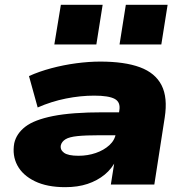

<svg xmlns="http://www.w3.org/2000/svg" viewBox="-20 -764 772 795"><path d="M250 11Q175 11 124.5 -13.5Q74 -38 52 -79Q30 -120 39 -171Q48 -211 85 -239.5Q122 -268 199.5 -283.5Q277 -299 407 -299H498L484 -204H393Q335 -204 301 -200.5Q267 -197 251.5 -187.5Q236 -178 232 -163Q228 -144 245 -131.5Q262 -119 305 -119Q343 -119 376.5 -130.5Q410 -142 433 -163Q456 -184 460 -213L474 -306Q480 -341 455 -354.5Q430 -368 370 -368Q313 -368 253 -356Q193 -344 136 -319L100 -449Q142 -468 192.5 -481.5Q243 -495 295.5 -502Q348 -509 395 -509Q496 -509 559.5 -485.5Q623 -462 649 -411Q675 -360 662 -277L619 0H439L455 -101L461 -102Q444 -66 413.5 -41Q383 -16 342.5 -2.5Q302 11 250 11ZM475 -580 501 -744H674L648 -580ZM205 -580 232 -744H405L379 -580Z"/></svg>

Font: Nunito Sans 10pt Expanded Black
Style: Italic
Weight: 900
Width: 7
Italic angle: -9°
Designer: Vernon Adams
Foundry: Vernon Adams
Version: Version 3.101;gftools[0.9.27]